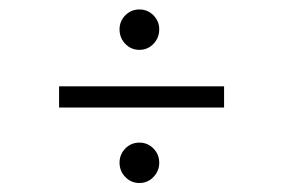

<svg xmlns="http://www.w3.org/2000/svg" viewBox="-20 -514 610 416"><path d="M239 -450.5Q239 -468 251.5 -480.8Q264 -493.5 282 -493.5Q300 -493.5 312.5 -480.8Q325 -468 325 -450.5Q325 -432 312.5 -419Q300 -406 282 -406Q264 -406 251.5 -419Q239 -432 239 -450.5ZM108 -327H465.5V-281H108ZM312.5 -130.5Q300 -117.5 282 -117.5Q264 -117.5 251.5 -130.5Q239 -143.5 239 -161.5Q239 -179.5 251.5 -192.2Q264 -205 282 -205Q300 -205 312.5 -192.2Q325 -179.5 325 -161.5Q325 -143.5 312.5 -130.5Z"/></svg>

Font: League Mono Narrow UltraLight
Style: Regular
Weight: 200
Width: 3
Designer: Tyler Finck
Foundry: The League of Moveable Type / Tyler Finck
Version: Version 2.210